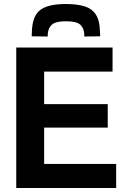

<svg xmlns="http://www.w3.org/2000/svg" viewBox="-20 -937 623 957"><path d="M61 0V-700H541V-580H200V-418H517V-301H200V-120H559V0ZM308 -917Q363 -917 400 -906Q437 -895 457 -865.5Q477 -836 478 -782Q479 -775 479 -769Q479 -763 479 -756L400 -755Q400 -763 400 -767Q398 -798 379.5 -814.5Q361 -831 308 -831Q258 -831 239 -814.5Q220 -798 218 -767Q218 -759 218 -755L138 -756Q138 -763 138.5 -769.5Q139 -776 139 -782Q142 -859 181.5 -888Q221 -917 308 -917Z"/></svg>

Font: Georama SemiBold
Style: Regular
Weight: 600
Designer: Jean-Baptiste Levee
Foundry: Production Type
Version: Version 1.000